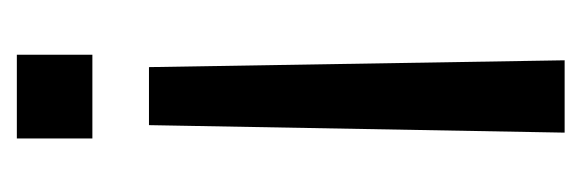

<svg xmlns="http://www.w3.org/2000/svg" viewBox="-251 -439 690 228"><g transform="rotate(90 94.0 -325.0)"><path d="M144.4 0V-89.7H45V0ZM128.6 -156.9 137.5 -650.5H51.6L59.7 -156.9Z"/></g></svg>

Font: Overused Grotesk Light
Style: Regular
Weight: 300
Designer: RandomMaerks
Version: Version 0.005